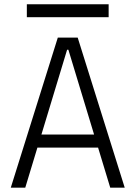

<svg xmlns="http://www.w3.org/2000/svg" viewBox="-20 -867 626 887"><path d="M29.8 0 247.1 -693.4H338.9L556.2 0H489.3L433.1 -185.1H152.8L96.7 0ZM171.4 -245.6H414.6L295.9 -637.2H290ZM104 -787.6V-847.2H481.9V-787.6Z"/></svg>

Font: Cascadia Mono PL Light
Style: Regular
Weight: 300
Monospace: yes
Designer: Aaron Bell
Foundry: Saja Typeworks
Version: Version 2404.023; ttfautohint (v1.8.4)